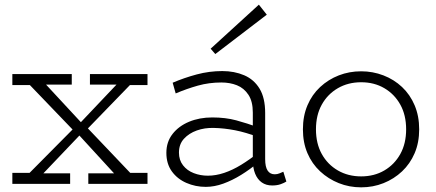

<svg xmlns="http://www.w3.org/2000/svg" viewBox="-20 -789 1872 824"><path d="M86 -26 313 -255H318L499 -446H559L337 -217H330L148 -26ZM33 0V-47H129L142 -45H281V0ZM359 0V-45H508L517 -47H613V0ZM33 -424V-471H288V-426H140L128 -424ZM487 -26 311 -218H306L87 -446H159L337 -254H342L559 -26ZM366 -426V-471H613V-424H518L505 -426Z M1148 7Q1122 7 1103.5 -6Q1085 -19 1075 -43.5Q1065 -68 1065 -103V-306Q1065 -354 1046 -382.5Q1027 -411 997 -423Q967 -435 930 -435Q877 -435 829 -421.5Q781 -408 734 -388L721 -434Q770 -455 824 -469.5Q878 -484 934 -484Q986 -484 1028 -466Q1070 -448 1094 -408.5Q1118 -369 1118 -304V-106Q1118 -73 1128.5 -57Q1139 -41 1159 -41Q1170 -41 1179.5 -45Q1189 -49 1196 -52L1209 -10Q1200 -4 1184.5 1.5Q1169 7 1148 7ZM863 13Q819 13 780 -4Q741 -21 717.5 -53.5Q694 -86 694 -133Q694 -180 720.5 -214Q747 -248 791.5 -266.5Q836 -285 891 -285Q948 -285 994 -272.5Q1040 -260 1090 -242V-200Q1035 -221 988.5 -230Q942 -239 897 -240Q858 -241 824.5 -229Q791 -217 769.5 -193.5Q748 -170 748 -134Q748 -102 765.5 -79.5Q783 -57 811.5 -46Q840 -35 872 -35Q906 -35 942 -47Q978 -59 1015.5 -82Q1053 -105 1090 -135L1089 -92Q1053 -62 1015 -38.5Q977 -15 938.5 -1Q900 13 863 13ZM904 -557 884 -580 1091 -769 1125 -726Z M1530 15Q1479 15 1434 -3Q1389 -21 1354 -53.5Q1319 -86 1299.5 -131.5Q1280 -177 1280 -234Q1280 -291 1299.5 -337Q1319 -383 1354 -415.5Q1389 -448 1434 -465.5Q1479 -483 1530 -483Q1580 -483 1625.5 -465.5Q1671 -448 1705.5 -415.5Q1740 -383 1759.5 -337Q1779 -291 1779 -234Q1779 -177 1759.5 -131.5Q1740 -86 1705.5 -53.5Q1671 -21 1626 -3Q1581 15 1530 15ZM1530 -32Q1586 -32 1629.5 -57.5Q1673 -83 1698 -128Q1723 -173 1723 -234Q1723 -295 1698 -340Q1673 -385 1629.5 -410.5Q1586 -436 1530 -436Q1474 -436 1430 -410.5Q1386 -385 1361 -340Q1336 -295 1336 -234Q1336 -173 1361 -128Q1386 -83 1430 -57.5Q1474 -32 1530 -32Z"/></svg>

Font: BioRhyme Light
Style: Regular
Weight: 300
Designer: Aoife Mooney
Foundry: Aoife Mooney Type
Version: Version 1.600;gftools[0.9.33]